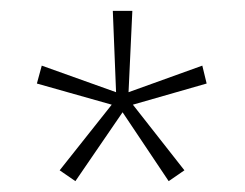

<svg xmlns="http://www.w3.org/2000/svg" viewBox="-20 -780 451 354"><path d="M224 -760H188L194 -610L57 -659L48 -626L186 -587L90 -466L119 -446L206 -573L291 -446L320 -466L225 -587L361 -626L353 -659L217 -610Z"/></svg>

Font: Noto Sans Georgian Condensed ExtraLight
Style: Regular
Weight: 200
Width: 3
Designer: Monotype Design Team, Akaki Razmadze
Foundry: Google LLC
Version: Version 2.005